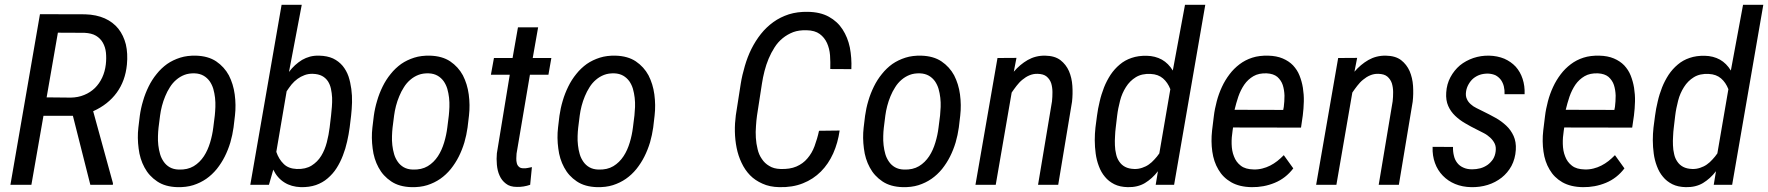

<svg xmlns="http://www.w3.org/2000/svg" viewBox="-20 -770 7367 800"><path d="M161.1 -287.6H283.7L356.4 0H450.2L450.7 -6.3L368.2 -306.6C409.7 -325.2 442.4 -351.1 466.3 -383.8C490.2 -416.5 504.4 -455.6 508.8 -501C511.7 -531.7 510.3 -559.6 504.4 -585C498 -609.9 487.8 -631.8 473.1 -650.4C458.5 -668.5 439.5 -683.1 416.5 -693.4C393.6 -703.6 366.2 -709.5 334.5 -710.4L146.5 -710.9L23.4 0H110.8ZM275.4 -363.3 174.3 -364.3 221.2 -633.8 332 -633.3C351.6 -632.3 367.7 -628.4 379.9 -621.1C392.1 -613.8 401.9 -604 408.7 -591.8C415.5 -579.6 419.9 -565.9 421.4 -550.8C422.9 -535.2 422.9 -518.6 420.9 -501.5C418.5 -481.4 413.6 -463.4 405.8 -446.8C397.9 -429.7 387.7 -415.5 375.5 -403.3C362.8 -391.1 348.1 -381.3 331.1 -374.5C314 -367.2 295.4 -363.8 275.4 -363.3Z M562.5 -287.6 556.6 -238.8C553.2 -210 553.7 -180.7 557.6 -151.4C561 -122.1 569.3 -95.7 582 -72.3C594.7 -48.3 612.3 -29.3 634.8 -14.2C657.2 1 685.5 8.8 719.2 9.8C743.2 10.3 765.1 7.8 785.2 1.5C805.2 -4.9 823.2 -13.7 839.4 -24.9C855.5 -36.1 870.1 -49.8 883.3 -65.9C896 -82 907.2 -99.1 916.5 -117.7C925.8 -136.2 933.6 -155.8 939.9 -176.8C945.8 -197.3 950.2 -217.8 953.1 -238.8L959 -288.6C962.4 -317.9 961.9 -347.2 958 -376.5C954.1 -405.8 945.8 -432.1 933.6 -456.1C920.9 -479.5 903.3 -499 880.9 -514.2C858.4 -529.3 830.1 -537.1 796.4 -538.1C772.5 -538.6 751 -536.1 731 -529.8C710.9 -523.4 692.4 -514.6 676.3 -503.4C660.2 -491.7 645.5 -478 632.8 -461.9C619.6 -445.8 608.4 -428.2 599.1 -409.2C589.8 -390.1 582 -370.6 576.2 -350.1C569.8 -329.1 565.4 -308.6 562.5 -287.6ZM640.6 -238.3 647 -288.6C648.4 -301.3 651.4 -314.5 654.8 -328.6C658.2 -342.3 663.1 -356 668.5 -369.1C673.8 -382.3 680.2 -394.5 688 -406.7C695.3 -418.5 704.1 -428.7 714.4 -437.5C724.6 -446.3 735.8 -453.1 748.5 -458C761.2 -462.9 775.4 -464.8 791 -464.4C805.7 -463.9 817.9 -460.4 828.1 -454.6C838.4 -448.7 846.7 -440.9 853.5 -431.6C859.9 -422.4 865.2 -411.6 868.7 -399.9C872.1 -387.7 874.5 -375.5 876 -362.8C877.4 -349.6 877.9 -336.9 877.4 -324.2C877 -311.5 876 -299.8 875 -289.1L868.7 -238.8C866.2 -218.3 861.8 -197.3 855.5 -176.3C849.1 -155.3 840.8 -136.2 829.6 -119.1C818.4 -102.1 804.2 -87.9 787.1 -77.6C770 -67.4 749 -62.5 724.1 -63.5C709.5 -64 697.3 -67.4 687 -73.2C676.8 -79.1 668.5 -86.9 662.1 -96.2C655.8 -105.5 650.4 -115.7 647 -127.9C643.6 -139.6 641.1 -151.9 639.6 -165C638.2 -177.7 637.7 -190.4 638.2 -203.1C638.7 -215.3 639.2 -227.1 640.6 -238.3Z M1437 -239.3 1442.9 -288.1C1444.8 -305.7 1446.3 -324.2 1446.8 -343.3C1447.3 -362.3 1446.3 -380.9 1443.8 -399.4C1441.4 -417.5 1437.5 -435.1 1432.1 -451.7C1426.3 -468.3 1418 -482.9 1407.7 -495.6C1397 -508.3 1383.8 -518.6 1367.7 -526.4C1351.6 -533.7 1332.5 -537.6 1310.1 -538.1C1296.4 -538.6 1283.7 -537.1 1272 -534.2C1259.8 -530.8 1249 -526.4 1238.8 -520.5C1228.5 -514.2 1218.8 -506.8 1209.5 -498.5C1200.2 -490.2 1191.9 -480.5 1184.1 -470.2L1237.3 -750H1153.3L1022.9 0H1100.6L1118.7 -63C1129.9 -39.6 1145.5 -22 1165 -9.8C1184.1 2.4 1207 8.8 1233.4 9.8C1256.8 10.3 1277.8 7.3 1296.4 1C1314.5 -5.4 1331.1 -14.6 1345.2 -26.9C1359.4 -39.1 1372.1 -53.2 1382.3 -69.3C1392.6 -85.4 1401.4 -103 1408.7 -122.1C1416 -140.6 1421.9 -160.2 1426.3 -180.2C1430.7 -200.2 1434.6 -219.7 1437 -239.3ZM1359.4 -288.6 1353.5 -238.8C1351.1 -218.8 1347.2 -198.2 1341.8 -177.2C1336.4 -156.2 1328.6 -137.2 1318.4 -120.6C1308.1 -103.5 1294.4 -90.3 1278.3 -80.1C1261.7 -69.8 1241.2 -64.9 1216.3 -65.9C1193.4 -66.9 1175.3 -73.7 1162.1 -86.9C1148.4 -100.1 1138.2 -116.7 1131.3 -137.2L1174.3 -389.6C1180.7 -399.4 1187.5 -408.7 1194.8 -418C1202.1 -426.8 1210.4 -434.6 1219.7 -441.4C1228.5 -447.8 1238.3 -453.1 1249 -457C1259.3 -460.9 1271 -462.9 1283.2 -462.4C1298.8 -461.9 1311.5 -459 1321.8 -453.6C1332 -448.2 1339.8 -440.9 1346.2 -431.6C1352.1 -422.4 1356.4 -412.1 1358.9 -400.4C1361.3 -388.2 1363.3 -376 1363.8 -363.3C1364.3 -350.6 1363.8 -337.9 1362.8 -324.7C1361.8 -311.5 1360.8 -299.8 1359.4 -288.6Z M1537.6 -287.6 1531.7 -238.8C1528.3 -210 1528.8 -180.7 1532.7 -151.4C1536.1 -122.1 1544.4 -95.7 1557.1 -72.3C1569.8 -48.3 1587.4 -29.3 1609.9 -14.2C1632.3 1 1660.6 8.8 1694.3 9.8C1718.3 10.3 1740.2 7.8 1760.3 1.5C1780.3 -4.9 1798.3 -13.7 1814.5 -24.9C1830.6 -36.1 1845.2 -49.8 1858.4 -65.9C1871.1 -82 1882.3 -99.1 1891.6 -117.7C1900.9 -136.2 1908.7 -155.8 1915 -176.8C1920.9 -197.3 1925.3 -217.8 1928.2 -238.8L1934.1 -288.6C1937.5 -317.9 1937 -347.2 1933.1 -376.5C1929.2 -405.8 1920.9 -432.1 1908.7 -456.1C1896 -479.5 1878.4 -499 1856 -514.2C1833.5 -529.3 1805.2 -537.1 1771.5 -538.1C1747.6 -538.6 1726.1 -536.1 1706.1 -529.8C1686 -523.4 1667.5 -514.6 1651.4 -503.4C1635.3 -491.7 1620.6 -478 1607.9 -461.9C1594.7 -445.8 1583.5 -428.2 1574.2 -409.2C1564.9 -390.1 1557.1 -370.6 1551.3 -350.1C1544.9 -329.1 1540.5 -308.6 1537.6 -287.6ZM1615.7 -238.3 1622.1 -288.6C1623.5 -301.3 1626.5 -314.5 1629.9 -328.6C1633.3 -342.3 1638.2 -356 1643.6 -369.1C1648.9 -382.3 1655.3 -394.5 1663.1 -406.7C1670.4 -418.5 1679.2 -428.7 1689.5 -437.5C1699.7 -446.3 1710.9 -453.1 1723.6 -458C1736.3 -462.9 1750.5 -464.8 1766.1 -464.4C1780.8 -463.9 1793 -460.4 1803.2 -454.6C1813.5 -448.7 1821.8 -440.9 1828.6 -431.6C1835 -422.4 1840.3 -411.6 1843.8 -399.9C1847.2 -387.7 1849.6 -375.5 1851.1 -362.8C1852.5 -349.6 1853 -336.9 1852.5 -324.2C1852.1 -311.5 1851.1 -299.8 1850.1 -289.1L1843.8 -238.8C1841.3 -218.3 1836.9 -197.3 1830.6 -176.3C1824.2 -155.3 1815.9 -136.2 1804.7 -119.1C1793.5 -102.1 1779.3 -87.9 1762.2 -77.6C1745.1 -67.4 1724.1 -62.5 1699.2 -63.5C1684.6 -64 1672.4 -67.4 1662.1 -73.2C1651.9 -79.1 1643.6 -86.9 1637.2 -96.2C1630.9 -105.5 1625.5 -115.7 1622.1 -127.9C1618.7 -139.6 1616.2 -151.9 1614.7 -165C1613.3 -177.7 1612.8 -190.4 1613.3 -203.1C1613.8 -215.3 1614.3 -227.1 1615.7 -238.3Z M2199.7 -528.3 2222.2 -656.2H2138.2L2115.7 -528.3H2038.1L2025.4 -458.5H2104L2050.3 -131.3C2048.8 -116.2 2048.8 -100.1 2050.3 -84C2051.8 -67.4 2055.2 -52.2 2061.5 -38.6C2067.4 -24.9 2076.2 -13.7 2087.9 -4.9C2099.1 4.4 2114.7 8.8 2133.8 8.8C2152.3 9.3 2170.9 6.3 2189 0L2196.3 -73.7C2190.9 -72.3 2185.1 -71.3 2179.2 -70.3C2172.9 -68.8 2167 -68.4 2161.1 -68.8C2152.8 -68.8 2146.5 -70.8 2142.1 -75.2C2137.7 -79.1 2134.8 -84 2133.3 -90.3C2131.8 -96.7 2130.9 -103 2131.3 -110.4C2131.3 -117.2 2131.8 -123.5 2132.3 -129.9L2188 -458.5H2265.1L2277.3 -528.3Z M2311 -287.6 2305.2 -238.8C2301.8 -210 2302.2 -180.7 2306.2 -151.4C2309.6 -122.1 2317.9 -95.7 2330.6 -72.3C2343.3 -48.3 2360.8 -29.3 2383.3 -14.2C2405.8 1 2434.1 8.8 2467.8 9.8C2491.7 10.3 2513.7 7.8 2533.7 1.5C2553.7 -4.9 2571.8 -13.7 2587.9 -24.9C2604 -36.1 2618.7 -49.8 2631.8 -65.9C2644.5 -82 2655.8 -99.1 2665 -117.7C2674.3 -136.2 2682.1 -155.8 2688.5 -176.8C2694.3 -197.3 2698.7 -217.8 2701.7 -238.8L2707.5 -288.6C2710.9 -317.9 2710.4 -347.2 2706.5 -376.5C2702.6 -405.8 2694.3 -432.1 2682.1 -456.1C2669.4 -479.5 2651.9 -499 2629.4 -514.2C2606.9 -529.3 2578.6 -537.1 2544.9 -538.1C2521 -538.6 2499.5 -536.1 2479.5 -529.8C2459.5 -523.4 2440.9 -514.6 2424.8 -503.4C2408.7 -491.7 2394 -478 2381.3 -461.9C2368.2 -445.8 2356.9 -428.2 2347.7 -409.2C2338.4 -390.1 2330.6 -370.6 2324.7 -350.1C2318.4 -329.1 2314 -308.6 2311 -287.6ZM2389.2 -238.3 2395.5 -288.6C2397 -301.3 2399.9 -314.5 2403.3 -328.6C2406.7 -342.3 2411.6 -356 2417 -369.1C2422.4 -382.3 2428.7 -394.5 2436.5 -406.7C2443.8 -418.5 2452.6 -428.7 2462.9 -437.5C2473.1 -446.3 2484.4 -453.1 2497.1 -458C2509.8 -462.9 2523.9 -464.8 2539.6 -464.4C2554.2 -463.9 2566.4 -460.4 2576.7 -454.6C2586.9 -448.7 2595.2 -440.9 2602.1 -431.6C2608.4 -422.4 2613.8 -411.6 2617.2 -399.9C2620.6 -387.7 2623 -375.5 2624.5 -362.8C2626 -349.6 2626.5 -336.9 2626 -324.2C2625.5 -311.5 2624.5 -299.8 2623.5 -289.1L2617.2 -238.8C2614.7 -218.3 2610.4 -197.3 2604 -176.3C2597.7 -155.3 2589.4 -136.2 2578.1 -119.1C2566.9 -102.1 2552.7 -87.9 2535.6 -77.6C2518.6 -67.4 2497.6 -62.5 2472.7 -63.5C2458 -64 2445.8 -67.4 2435.5 -73.2C2425.3 -79.1 2417 -86.9 2410.6 -96.2C2404.3 -105.5 2398.9 -115.7 2395.5 -127.9C2392.1 -139.6 2389.6 -151.9 2388.2 -165C2386.7 -177.7 2386.2 -190.4 2386.7 -203.1C2387.2 -215.3 2387.7 -227.1 2389.2 -238.3Z M3478.5 -226.1 3392.6 -225.1C3387.7 -202.1 3381.3 -181.2 3374 -161.1C3366.7 -141.1 3356.4 -124 3344.2 -109.9C3332 -95.2 3316.4 -84 3298.3 -76.2C3280.3 -68.4 3257.8 -64.9 3231.9 -65.9C3212.9 -66.4 3197.3 -70.8 3185.1 -78.6C3172.4 -85.9 3162.1 -95.7 3154.3 -107.9C3146 -119.6 3140.1 -133.3 3136.7 -148.4C3132.8 -163.6 3130.4 -179.7 3129.4 -195.8C3128.4 -211.9 3128.4 -228.5 3129.9 -244.6C3130.9 -260.7 3132.3 -275.4 3134.3 -289.1L3154.8 -421.9C3157.2 -439 3161.1 -456.1 3165.5 -474.1C3169.9 -491.7 3175.8 -508.8 3182.6 -525.4C3189.5 -542 3197.8 -557.6 3207.5 -572.8C3216.8 -587.4 3228 -600.1 3241.2 -610.8C3254.4 -621.6 3269 -629.9 3285.2 -636.2C3301.3 -642.1 3319.8 -644.5 3340.3 -644C3363.8 -643.6 3382.3 -638.2 3395.5 -628.4C3408.7 -618.7 3418.9 -606 3425.8 -590.8C3432.6 -575.7 3437 -558.6 3438.5 -539.6C3439.9 -520.5 3439.9 -501.5 3439.5 -482.4L3527.3 -481.9C3528.8 -513.7 3526.4 -543.5 3521 -572.3C3515.1 -600.6 3504.9 -625.5 3490.7 -647.5C3476.6 -669.4 3457.5 -687 3433.6 -700.2C3409.7 -713.4 3380.4 -720.2 3345.7 -720.7C3316.9 -721.2 3291 -717.8 3267.1 -710.4C3243.2 -702.6 3221.7 -691.9 3202.6 -678.2C3183.1 -664.1 3165.5 -647.5 3150.4 -628.4C3135.3 -609.4 3122.1 -588.4 3110.8 -565.9C3099.6 -543.5 3090.8 -520 3083.5 -495.1C3076.2 -470.2 3070.3 -445.8 3066.4 -420.9L3045.9 -289.6C3043 -267.6 3041.5 -244.6 3042 -221.7C3042.5 -198.2 3044.9 -175.8 3049.3 -153.8C3053.7 -131.8 3060.5 -111.3 3069.8 -91.8C3079.1 -71.8 3090.8 -54.7 3105 -40C3119.1 -25.4 3136.7 -13.7 3156.7 -4.9C3176.8 4.4 3200.2 9.3 3227.1 9.8C3263.7 10.7 3296.9 5.4 3325.7 -6.3C3354.5 -17.6 3379.4 -34.2 3400.4 -55.2C3421.4 -76.2 3438.5 -101.6 3451.7 -130.9C3464.8 -160.2 3473.6 -191.9 3478.5 -226.1Z M3584.5 -287.6 3578.6 -238.8C3575.2 -210 3575.7 -180.7 3579.6 -151.4C3583 -122.1 3591.3 -95.7 3604 -72.3C3616.7 -48.3 3634.3 -29.3 3656.7 -14.2C3679.2 1 3707.5 8.8 3741.2 9.8C3765.1 10.3 3787.1 7.8 3807.1 1.5C3827.1 -4.9 3845.2 -13.7 3861.3 -24.9C3877.4 -36.1 3892.1 -49.8 3905.3 -65.9C3918 -82 3929.2 -99.1 3938.5 -117.7C3947.8 -136.2 3955.6 -155.8 3961.9 -176.8C3967.8 -197.3 3972.2 -217.8 3975.1 -238.8L3981 -288.6C3984.4 -317.9 3983.9 -347.2 3980 -376.5C3976.1 -405.8 3967.8 -432.1 3955.6 -456.1C3942.9 -479.5 3925.3 -499 3902.8 -514.2C3880.4 -529.3 3852.1 -537.1 3818.4 -538.1C3794.4 -538.6 3772.9 -536.1 3752.9 -529.8C3732.9 -523.4 3714.4 -514.6 3698.2 -503.4C3682.1 -491.7 3667.5 -478 3654.8 -461.9C3641.6 -445.8 3630.4 -428.2 3621.1 -409.2C3611.8 -390.1 3604 -370.6 3598.1 -350.1C3591.8 -329.1 3587.4 -308.6 3584.5 -287.6ZM3662.6 -238.3 3668.9 -288.6C3670.4 -301.3 3673.3 -314.5 3676.8 -328.6C3680.2 -342.3 3685.1 -356 3690.4 -369.1C3695.8 -382.3 3702.1 -394.5 3710 -406.7C3717.3 -418.5 3726.1 -428.7 3736.3 -437.5C3746.6 -446.3 3757.8 -453.1 3770.5 -458C3783.2 -462.9 3797.4 -464.8 3813 -464.4C3827.6 -463.9 3839.8 -460.4 3850.1 -454.6C3860.4 -448.7 3868.7 -440.9 3875.5 -431.6C3881.8 -422.4 3887.2 -411.6 3890.6 -399.9C3894 -387.7 3896.5 -375.5 3897.9 -362.8C3899.4 -349.6 3899.9 -336.9 3899.4 -324.2C3898.9 -311.5 3897.9 -299.8 3897 -289.1L3890.6 -238.8C3888.2 -218.3 3883.8 -197.3 3877.4 -176.3C3871.1 -155.3 3862.8 -136.2 3851.6 -119.1C3840.3 -102.1 3826.2 -87.9 3809.1 -77.6C3792 -67.4 3771 -62.5 3746.1 -63.5C3731.4 -64 3719.2 -67.4 3709 -73.2C3698.7 -79.1 3690.4 -86.9 3684.1 -96.2C3677.7 -105.5 3672.4 -115.7 3668.9 -127.9C3665.5 -139.6 3663.1 -151.9 3661.6 -165C3660.2 -177.7 3659.7 -190.4 3660.2 -203.1C3660.6 -215.3 3661.1 -227.1 3662.6 -238.3Z M4204.1 -471.2 4215.3 -528.8 4136.2 -528.3 4044.4 0H4128.9L4195.3 -384.3C4201.7 -393.6 4208.5 -403.3 4215.8 -412.6C4223.1 -421.9 4231 -430.7 4240.2 -438C4249 -445.3 4258.8 -451.7 4269.5 -456.1C4279.8 -460.4 4291.5 -462.9 4303.7 -462.4C4319.8 -461.9 4332 -458.5 4340.8 -451.2C4349.6 -443.8 4356 -434.6 4359.9 -423.3C4363.3 -412.1 4365.2 -399.4 4365.2 -386.2C4365.2 -373 4364.7 -359.9 4363.3 -347.7L4305.2 0H4389.2L4446.8 -346.2C4449.2 -367.7 4449.7 -389.6 4448.2 -412.1C4446.8 -434.6 4441.9 -455.1 4434.1 -473.6C4425.8 -492.2 4414.1 -507.3 4398.4 -519.5C4382.3 -531.7 4361.3 -537.6 4335 -538.1C4308.1 -538.6 4283.7 -532.2 4262.2 -520C4240.2 -507.3 4221.2 -491.2 4204.1 -471.2Z M4550.8 -287.6 4544.4 -238.8C4542.5 -221.7 4541.5 -204.1 4541.5 -185.5C4541.5 -166.5 4543 -147.9 4545.4 -129.9C4547.9 -111.8 4552.2 -94.2 4558.6 -77.6C4564.9 -60.5 4573.2 -45.9 4584 -33.2C4594.2 -20.5 4607.4 -10.3 4623 -2.4C4638.7 5.4 4657.2 9.3 4679.2 9.8C4706.1 10.3 4730 4.9 4750.5 -7.3C4770.5 -19.5 4788.6 -35.6 4804.7 -56.6L4795.4 0H4872.1L5002 -750H4917.5L4866.7 -476.1C4854.5 -496.1 4839.4 -511.2 4821.3 -521.5C4802.7 -531.7 4781.7 -537.1 4758.3 -537.6C4734.9 -538.1 4713.9 -535.2 4695.3 -528.8C4676.3 -522.5 4659.7 -513.2 4645.5 -501C4630.9 -488.8 4618.2 -474.6 4607.4 -458.5C4596.7 -441.9 4587.4 -424.3 4580.1 -405.8C4572.8 -386.7 4566.4 -367.2 4562 -347.2C4557.1 -327.1 4553.2 -307.1 4550.8 -287.6ZM4628.9 -238.3 4634.8 -288.1C4637.2 -308.6 4641.6 -329.6 4647 -350.6C4652.3 -371.6 4660.6 -390.1 4671.4 -407.2C4682.1 -424.3 4695.8 -438 4712.4 -448.2C4729 -458.5 4750 -463.4 4774.9 -461.9C4795.9 -460.9 4812.5 -454.6 4825.7 -443.4C4838.9 -432.1 4849.1 -417 4856.4 -398.4L4810.5 -130.9C4804.2 -121.6 4797.4 -113.3 4790 -105.5C4782.7 -97.2 4774.9 -90.3 4766.6 -84.5C4758.3 -78.6 4749 -74.2 4738.8 -70.8C4728.5 -67.4 4717.8 -65.4 4706.1 -65.9C4690.9 -66.4 4678.2 -69.3 4668 -74.7C4657.7 -80.1 4649.9 -87.4 4643.6 -96.7C4637.2 -106 4632.8 -116.2 4630.4 -127.9C4627.4 -139.6 4626 -151.9 4625.5 -164.6C4625 -176.8 4625 -189.5 4626 -202.6C4626.5 -215.3 4627.4 -227.1 4628.9 -238.3Z M5195.3 9.8C5229 10.3 5260.7 4.4 5291.5 -8.3C5322.3 -21 5347.7 -41 5368.7 -68.4L5329.1 -123.5C5320.3 -114.7 5311.5 -106.4 5302.2 -99.1C5293 -91.8 5282.7 -85.4 5272.5 -80.1C5262.2 -74.7 5251 -70.8 5239.7 -67.9C5228 -64.9 5215.8 -63.5 5203.1 -64C5180.7 -64.5 5163.1 -69.3 5149.9 -79.6C5136.7 -89.8 5127.4 -102.5 5121.6 -118.2C5115.2 -133.8 5112.3 -150.9 5111.8 -169.9C5111.3 -188.5 5112.8 -207 5115.7 -225.1L5117.7 -238.8L5400.9 -238.3L5408.2 -288.6C5410.6 -307.6 5412.1 -327.1 5412.6 -347.2C5413.1 -366.7 5411.6 -385.7 5408.7 -404.3C5405.8 -422.4 5400.9 -439.5 5394.5 -455.6C5388.2 -471.7 5378.9 -485.4 5367.7 -497.6C5356 -509.8 5341.8 -519 5324.7 -526.4C5307.6 -533.7 5287.1 -537.6 5263.7 -538.1C5239.7 -538.6 5217.8 -536.1 5198.2 -529.8C5178.2 -523.4 5160.6 -514.2 5145 -502.4C5128.9 -490.2 5115.2 -476.6 5103 -460.4C5090.8 -444.3 5080.1 -426.8 5071.3 -407.7C5062.5 -388.7 5055.2 -368.7 5049.8 -348.1C5044.4 -327.1 5040 -306.6 5037.6 -285.6L5030.3 -226.1C5026.9 -195.8 5027.3 -166.5 5031.2 -138.7C5035.2 -110.4 5043.5 -85.4 5056.6 -63.5C5069.3 -41.5 5086.9 -23.9 5109.9 -10.7C5132.8 2.4 5161.1 9.3 5195.3 9.8ZM5258.3 -464.4C5276.9 -463.4 5291.5 -458.5 5302.2 -449.7C5312.5 -440.4 5320.3 -429.2 5324.7 -416C5329.1 -402.3 5331.5 -387.7 5332 -371.6C5332 -355.5 5331.1 -339.8 5329.1 -324.7L5326.7 -312L5124 -312.5C5128.4 -330.6 5133.3 -348.6 5139.6 -367.2C5146 -385.7 5154.3 -402.3 5164.6 -417.5C5174.8 -432.1 5187.5 -443.8 5202.6 -452.6C5217.8 -461.4 5236.3 -465.3 5258.3 -464.4Z M5623.5 -471.2 5634.8 -528.8 5555.7 -528.3 5463.9 0H5548.3L5614.7 -384.3C5621.1 -393.6 5627.9 -403.3 5635.3 -412.6C5642.6 -421.9 5650.4 -430.7 5659.7 -438C5668.5 -445.3 5678.2 -451.7 5689 -456.1C5699.2 -460.4 5710.9 -462.9 5723.1 -462.4C5739.3 -461.9 5751.5 -458.5 5760.3 -451.2C5769 -443.8 5775.4 -434.6 5779.3 -423.3C5782.7 -412.1 5784.7 -399.4 5784.7 -386.2C5784.7 -373 5784.2 -359.9 5782.7 -347.7L5724.6 0H5808.6L5866.2 -346.2C5868.7 -367.7 5869.1 -389.6 5867.7 -412.1C5866.2 -434.6 5861.3 -455.1 5853.5 -473.6C5845.2 -492.2 5833.5 -507.3 5817.9 -519.5C5801.8 -531.7 5780.8 -537.6 5754.4 -538.1C5727.5 -538.6 5703.1 -532.2 5681.6 -520C5659.7 -507.3 5640.6 -491.2 5623.5 -471.2Z M6211.9 -139.2C6210.4 -126.5 6206.5 -115.7 6200.7 -106.4C6194.3 -97.2 6187 -89.4 6178.2 -83C6168.9 -76.7 6159.2 -71.8 6147.9 -68.8C6136.7 -65.9 6125.5 -64.5 6113.8 -64.5C6099.6 -64.5 6087.4 -66.9 6077.1 -71.8C6066.9 -76.2 6058.1 -83 6051.8 -91.3C6045.4 -99.6 6040.5 -109.4 6038.1 -120.6C6035.2 -131.8 6033.7 -144.5 6034.2 -157.7L5949.2 -158.2C5948.2 -133.3 5951.7 -110.8 5959 -90.8C5966.3 -70.3 5977.5 -52.7 5991.7 -38.1C6005.9 -23.4 6022.9 -11.7 6043 -3.4C6063 4.9 6085.4 9.3 6109.9 9.8C6133.8 10.3 6156.7 7.3 6178.7 0.5C6200.7 -6.3 6219.7 -16.6 6236.8 -29.8C6253.4 -43 6267.1 -59.1 6277.8 -78.6C6288.1 -98.1 6294.4 -120.6 6295.9 -145.5C6297.4 -168 6293.9 -187.5 6286.6 -203.6C6279.3 -219.7 6269 -234.4 6255.9 -246.6C6242.7 -258.8 6228 -270 6210.9 -279.3C6193.8 -288.6 6176.8 -297.9 6159.2 -306.2C6149.9 -310.5 6141.1 -314.9 6131.8 -319.8C6122.6 -324.2 6114.7 -329.6 6107.9 -335.9C6100.6 -342.3 6095.2 -349.6 6091.8 -357.9C6087.9 -366.2 6086.9 -376 6088.4 -387.2C6089.8 -398.9 6093.8 -409.7 6099.1 -418.9C6104.5 -428.2 6110.8 -436.5 6119.1 -443.4C6127 -449.7 6136.2 -455.1 6146.5 -458.5C6156.7 -461.9 6168 -463.4 6179.7 -463.4C6191.9 -462.9 6202.6 -460.4 6211.9 -456.1C6220.7 -451.2 6228 -444.8 6233.9 -437C6239.3 -429.2 6243.7 -419.9 6246.1 -409.7C6248.5 -399.4 6249.5 -388.7 6249 -377.4H6332.5C6333.5 -400.4 6330.6 -421.9 6324.2 -441.4C6317.9 -460.9 6308.1 -478 6295.4 -492.2C6282.2 -506.3 6266.6 -517.1 6248 -525.4C6229 -533.2 6208 -537.6 6184.6 -538.1C6161.6 -538.6 6140.1 -535.2 6119.1 -528.3C6098.1 -521 6079.1 -510.7 6063 -497.6C6046.9 -483.9 6033.7 -467.3 6023.4 -448.2C6013.2 -429.2 6007.3 -407.7 6005.9 -384.3C6004.4 -362.8 6007.3 -344.2 6014.2 -328.6C6021 -313 6030.8 -299.3 6043 -287.6C6055.2 -275.9 6068.8 -265.6 6085 -256.3C6100.6 -247.1 6116.7 -238.3 6133.8 -230C6143.1 -225.6 6152.3 -220.7 6162.6 -215.3C6172.9 -210 6181.6 -203.6 6189.5 -196.3C6197.3 -189 6203.6 -180.7 6208 -171.4C6212.4 -162.1 6213.4 -151.4 6211.9 -139.2Z M6575.2 9.8C6608.9 10.3 6640.6 4.4 6671.4 -8.3C6702.1 -21 6727.5 -41 6748.5 -68.4L6709 -123.5C6700.2 -114.7 6691.4 -106.4 6682.1 -99.1C6672.9 -91.8 6662.6 -85.4 6652.3 -80.1C6642.1 -74.7 6630.9 -70.8 6619.6 -67.9C6607.9 -64.9 6595.7 -63.5 6583 -64C6560.5 -64.5 6543 -69.3 6529.8 -79.6C6516.6 -89.8 6507.3 -102.5 6501.5 -118.2C6495.1 -133.8 6492.2 -150.9 6491.7 -169.9C6491.2 -188.5 6492.7 -207 6495.6 -225.1L6497.6 -238.8L6780.8 -238.3L6788.1 -288.6C6790.5 -307.6 6792 -327.1 6792.5 -347.2C6793 -366.7 6791.5 -385.7 6788.6 -404.3C6785.6 -422.4 6780.8 -439.5 6774.4 -455.6C6768.1 -471.7 6758.8 -485.4 6747.6 -497.6C6735.8 -509.8 6721.7 -519 6704.6 -526.4C6687.5 -533.7 6667 -537.6 6643.6 -538.1C6619.6 -538.6 6597.7 -536.1 6578.1 -529.8C6558.1 -523.4 6540.5 -514.2 6524.9 -502.4C6508.8 -490.2 6495.1 -476.6 6482.9 -460.4C6470.7 -444.3 6460 -426.8 6451.2 -407.7C6442.4 -388.7 6435.1 -368.7 6429.7 -348.1C6424.3 -327.1 6419.9 -306.6 6417.5 -285.6L6410.2 -226.1C6406.7 -195.8 6407.2 -166.5 6411.1 -138.7C6415 -110.4 6423.3 -85.4 6436.5 -63.5C6449.2 -41.5 6466.8 -23.9 6489.7 -10.7C6512.7 2.4 6541 9.3 6575.2 9.8ZM6638.2 -464.4C6656.7 -463.4 6671.4 -458.5 6682.1 -449.7C6692.4 -440.4 6700.2 -429.2 6704.6 -416C6709 -402.3 6711.4 -387.7 6711.9 -371.6C6711.9 -355.5 6710.9 -339.8 6709 -324.7L6706.5 -312L6503.9 -312.5C6508.3 -330.6 6513.2 -348.6 6519.5 -367.2C6525.9 -385.7 6534.2 -402.3 6544.4 -417.5C6554.7 -432.1 6567.4 -443.8 6582.5 -452.6C6597.7 -461.4 6616.2 -465.3 6638.2 -464.4Z M6876 -287.6 6869.6 -238.8C6867.7 -221.7 6866.7 -204.1 6866.7 -185.5C6866.7 -166.5 6868.2 -147.9 6870.6 -129.9C6873 -111.8 6877.4 -94.2 6883.8 -77.6C6890.1 -60.5 6898.4 -45.9 6909.2 -33.2C6919.4 -20.5 6932.6 -10.3 6948.2 -2.4C6963.9 5.4 6982.4 9.3 7004.4 9.8C7031.2 10.3 7055.2 4.9 7075.7 -7.3C7095.7 -19.5 7113.8 -35.6 7129.9 -56.6L7120.6 0H7197.3L7327.1 -750H7242.7L7191.9 -476.1C7179.7 -496.1 7164.6 -511.2 7146.5 -521.5C7127.9 -531.7 7106.9 -537.1 7083.5 -537.6C7060.1 -538.1 7039.1 -535.2 7020.5 -528.8C7001.5 -522.5 6984.9 -513.2 6970.7 -501C6956.1 -488.8 6943.4 -474.6 6932.6 -458.5C6921.9 -441.9 6912.6 -424.3 6905.3 -405.8C6897.9 -386.7 6891.6 -367.2 6887.2 -347.2C6882.3 -327.1 6878.4 -307.1 6876 -287.6ZM6954.1 -238.3 6960 -288.1C6962.4 -308.6 6966.8 -329.6 6972.2 -350.6C6977.5 -371.6 6985.8 -390.1 6996.6 -407.2C7007.3 -424.3 7021 -438 7037.6 -448.2C7054.2 -458.5 7075.2 -463.4 7100.1 -461.9C7121.1 -460.9 7137.7 -454.6 7150.9 -443.4C7164.1 -432.1 7174.3 -417 7181.6 -398.4L7135.7 -130.9C7129.4 -121.6 7122.6 -113.3 7115.2 -105.5C7107.9 -97.2 7100.1 -90.3 7091.8 -84.5C7083.5 -78.6 7074.2 -74.2 7064 -70.8C7053.7 -67.4 7043 -65.4 7031.2 -65.9C7016.1 -66.4 7003.4 -69.3 6993.2 -74.7C6982.9 -80.1 6975.1 -87.4 6968.8 -96.7C6962.4 -106 6958 -116.2 6955.6 -127.9C6952.6 -139.6 6951.2 -151.9 6950.7 -164.6C6950.2 -176.8 6950.2 -189.5 6951.2 -202.6C6951.7 -215.3 6952.6 -227.1 6954.1 -238.3Z"/></svg>

Font: Roboto Condensed
Style: Italic
Weight: 400
Designer: Google
Version: Version 1.000;PS 001.000;hotconv 1.0.88;makeotf.lib2.5.64775